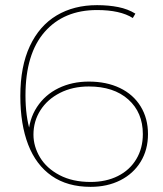

<svg xmlns="http://www.w3.org/2000/svg" viewBox="-20 -723 632 746"><path d="M59 -350Q59 -465 96 -544Q133 -623 200 -663Q267 -703 357 -703Q402 -703 439.5 -695.5Q477 -688 506 -670L496 -653Q447 -684 357 -684Q228 -684 153.5 -599Q79 -514 79 -352Q79 -271 98 -210L90 -195Q92 -259 123.5 -307Q155 -355 207.5 -380.5Q260 -406 325 -406Q394 -406 446 -381Q498 -356 526.5 -309.5Q555 -263 555 -202Q555 -141 526.5 -94.5Q498 -48 447.5 -22.5Q397 3 332 3Q242 3 181 -39.5Q120 -82 89.5 -161Q59 -240 59 -350ZM535 -202Q535 -286 478.5 -336.5Q422 -387 325 -387Q262 -387 213 -362Q164 -337 137 -294.5Q110 -252 110 -200Q110 -154 135.5 -111.5Q161 -69 211.5 -42.5Q262 -16 332 -16Q392 -16 438 -39Q484 -62 509.5 -104.5Q535 -147 535 -202Z"/></svg>

Font: iiserrat Thin
Style: Regular
Weight: 100
Designer: Akira Ohta
Foundry: Akira Ohta
Version: Version 1.200;Glyphs 3.3.1 (3343)